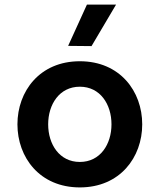

<svg xmlns="http://www.w3.org/2000/svg" viewBox="-20 -807 696 837"><path d="M486 -787H359L277 -607L379 -606ZM328 10C503 10 600 -121 600 -265C600 -409 503 -540 328 -540C153 -540 56 -409 56 -265C56 -121 153 10 328 10ZM328 -101C239 -101 190 -178 190 -265C190 -352 239 -429 328 -429C417 -429 466 -352 466 -265C466 -178 417 -101 328 -101Z"/></svg>

Font: Be Vietnam Pro SemiBold
Style: Regular
Weight: 600
Designer: Lam Bao, Tony Le, Vietanh Nguyen
Foundry: Yellow Type Foundry
Version: Version 1.002